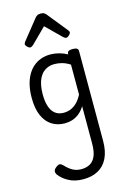

<svg xmlns="http://www.w3.org/2000/svg" viewBox="-183 -919 964 1463"><g transform="rotate(-15 299.0 -187.0)"><path d="M285 465Q218 465 170 439Q122 413 96 377Q87 363 88.5 349Q90 335 110 320Q129 306 139.5 308Q150 310 163 323Q194 356 223 371.5Q252 387 289 387Q329 387 358 370.5Q387 354 402.5 317Q418 280 418 218V-75Q395 -38 367.5 -18Q340 2 312.5 9.5Q285 17 258 17Q201 17 157 -10.5Q113 -38 88 -94Q63 -150 63 -235Q63 -287 72.5 -331Q82 -375 101 -410Q120 -445 147 -469Q174 -493 209 -506Q244 -519 286 -519Q318 -519 352.5 -510Q387 -501 418 -484V-489Q418 -502 428 -508.5Q438 -515 460 -515Q482 -515 493 -508.5Q504 -502 504 -489V221Q504 303 477 357.5Q450 412 401 438.5Q352 465 285 465ZM270 -63Q299 -63 325.5 -73.5Q352 -84 375.5 -107Q399 -130 418 -167V-403Q387 -423 357 -431.5Q327 -440 295 -440Q269 -440 247 -432Q225 -424 207 -408Q189 -392 176.5 -368Q164 -344 157.5 -312Q151 -280 151 -239Q151 -184 164 -144.5Q177 -105 203.5 -84Q230 -63 270 -63ZM153 -610Q143 -610 130.5 -622Q118 -634 118 -644Q118 -647 119 -650Q120 -653 124 -660L251 -819Q257 -826 266.5 -832.5Q276 -839 295 -839Q314 -839 323 -832.5Q332 -826 338 -819L466 -660Q471 -653 472 -650Q473 -647 473 -644Q473 -634 460 -622Q447 -610 438 -610Q431 -610 425 -613.5Q419 -617 413 -623L295 -739L178 -623Q171 -617 165 -613.5Q159 -610 153 -610Z"/></g></svg>

Font: Playwrite HU
Style: Regular
Weight: 400
Designer: Veronika Burian, José Scaglione
Foundry: TypeTogether
Version: Version 1.002